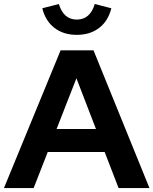

<svg xmlns="http://www.w3.org/2000/svg" viewBox="-24 -956 780 976"><path d="M-3.9 0 284 -700H451.4L735.8 0H578.8L508 -183.5H218.8L147 0ZM263.7 -300.3H463.8L364.5 -558.2ZM366.5 -778.8Q298.6 -778.8 252.7 -814.2Q206.9 -849.6 191 -914L275.2 -935.6Q299.1 -856.5 366.5 -856.5Q400.2 -856.5 423.1 -876.3Q446 -896.2 457.7 -935.6L541.9 -914Q526.1 -849.6 480.1 -814.2Q434.1 -778.8 366.5 -778.8Z"/></svg>

Font: Red Hat Display VF
Style: Regular
Weight: 300
Designer: Pentagram, MCKL
Foundry: Pentagram, MCKL
Version: Version 1.023